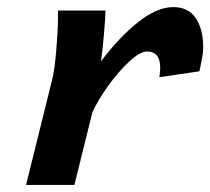

<svg xmlns="http://www.w3.org/2000/svg" viewBox="-20 -523 595 543"><path d="M53.7 0 127.4 -297.4Q134.3 -323.7 139.2 -381.6Q144 -439.5 144 -469.7V-493.2H278.3Q278.3 -474.6 273.9 -425Q269.5 -375.5 265.6 -349.6Q316.4 -417 370.1 -460Q423.8 -502.9 470.2 -502.9Q512.7 -502.9 533.7 -471.7Q554.7 -440.4 554.7 -387.7Q554.7 -377.4 552.5 -364.7Q550.3 -352.1 547.9 -339.8Q544.9 -326.2 543.9 -321.3L430.7 -304.7Q433.1 -320.8 433.1 -331.1Q433.1 -377.4 395.5 -377.4Q376.5 -377.4 345.7 -349.1Q314.9 -320.8 285.6 -279.8Q256.3 -238.8 241.2 -205.1L190.4 0Z"/></svg>

Font: Lesson One
Style: Bold Italic
Weight: 700
Italic angle: -14°
Designer: But Ko, Victor Gaultney, Annie Olsen, Julie Remington, Don Collingsworth, Eric Hays, Becca Hirsbrunner
Version: Version 1.100